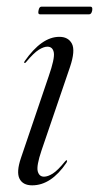

<svg xmlns="http://www.w3.org/2000/svg" viewBox="-20 -548 297 576"><path d="M112 -18Q123.5 -18 138.2 -27.2Q153 -36.5 175 -63.5Q178.5 -68 180.5 -67Q182.5 -65.5 179.5 -60Q133.5 8 76.5 8Q48.5 8 38.5 -12Q28.5 -32 43 -74.5L126 -319Q144.5 -372 141.5 -390Q138.5 -408 122 -408Q111.5 -408 96.5 -398.8Q81.5 -389.5 58.5 -362Q55.5 -358 53 -359.5Q51.5 -360.5 54 -364.5Q105 -437.5 158 -437.5Q185 -437.5 195.8 -416.8Q206.5 -396 190 -347L104.5 -96.5Q89 -50.5 93.2 -34.2Q97.5 -18 112 -18ZM95.6 -516.5Q97.5 -528 104.3 -528H251.6Q258.5 -528 256.6 -516.5Q254.3 -505 247.4 -505H100.1Q92.9 -505 95.6 -516.5Z"/></svg>

Font: Fraunces 144pt Light
Style: Italic
Weight: 300
Italic angle: -16°
Version: Version 1.000;[0bf87f6ff]